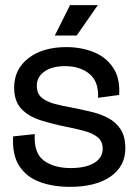

<svg xmlns="http://www.w3.org/2000/svg" viewBox="-20 -713 530 746"><path d="M252 13Q186 13 134.5 -6Q83 -25 55 -68Q27 -111 31 -183L115 -192Q111 -118 150.5 -89Q190 -60 255 -60Q313 -60 346 -80Q379 -100 379 -135Q379 -163 361 -178.5Q343 -194 311.5 -203Q280 -212 239 -220Q185 -231 138.5 -245.5Q92 -260 63.5 -289.5Q35 -319 35 -373Q35 -444 90.5 -487Q146 -530 238 -530Q295 -530 343 -511Q391 -492 419 -451Q447 -410 443 -344L361 -333Q364 -396 327.5 -426Q291 -456 233 -456Q182 -456 152.5 -435Q123 -414 123 -380Q123 -350 141.5 -334Q160 -318 192 -309.5Q224 -301 264 -294Q299 -287 335 -278.5Q371 -270 401 -254Q431 -238 449 -210Q467 -182 467 -137Q467 -67 409.5 -27Q352 13 252 13ZM278 -575H193L252 -693H360Z"/></svg>

Font: Bricolage Grotesque 48pt
Style: Regular
Weight: 400
Designer: Mathieu Triay
Foundry: Atelier Triay
Version: Version 1.000; ttfautohint (v1.8.4.7-5d5b);gftools[0.9.32]